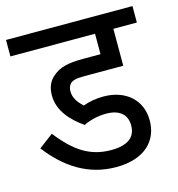

<svg xmlns="http://www.w3.org/2000/svg" viewBox="-96 -706 730 789"><g transform="rotate(-15 269.0 -311.0)"><path d="M318 -223C376 -223 406 -196 406 -150C406 -99 371 -73 301 -73C212 -73 150 -114 82 -201L21 -155C93 -61 184 0 303 0C425 0 485 -64 485 -150C485 -238 420 -294 326 -294C297 -294 265 -289 239 -279C219 -298 201 -319 201 -350C201 -362 205 -374 213 -382C224 -391 237 -395 273 -395H438V-552H538V-622H0V-552H360V-465H285C219 -465 185 -455 158 -432C136 -415 123 -389 123 -353C123 -287 169 -238 222 -201C251 -215 285 -223 318 -223Z"/></g></svg>

Font: Noto Sans Devanagari UI SemiCondensed
Style: Regular
Weight: 400
Width: 4
Designer: Jelle Bosma - Monotype Design Team
Foundry: Monotype Imaging Inc.
Version: Version 2.003